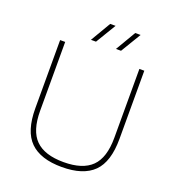

<svg xmlns="http://www.w3.org/2000/svg" viewBox="-165 -1073 1104 1211"><g transform="rotate(20 386.5 -467.5)"><path d="M387 9Q244 9 174 -59.8Q104 -128.5 104 -283V-740H138V-278Q138 -144 198.8 -84Q259.5 -24 387 -24Q514.5 -24 575.2 -84Q636 -144 636 -278V-740H669V-283Q669 -128.5 599.8 -59.8Q530.5 9 387 9ZM454 -808 534 -944H570L488 -808ZM286 -808 366 -944H402L320 -808Z"/></g></svg>

Font: Encode Sans Expanded Expanded Thin
Style: Regular
Weight: 100
Width: 7
Designer: Multiple Designers
Foundry: Impallari Type
Version: Version 3.000; ttfautohint (v1.8.3) -l 8 -r 50 -G 200 -x 14 